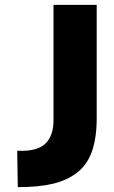

<svg xmlns="http://www.w3.org/2000/svg" viewBox="-20 -520 468 790"><path d="M377.9 -34.2Q377.9 46.9 358.6 102.1Q339.4 157.2 297.9 189.7Q256.3 222.2 197.5 236.1Q138.7 250 53.2 250L50.8 100.1Q129.9 104.5 165 72.5Q200.2 40.5 200.2 -25.9V-500H377.9Z"/></svg>

Font: Messapia Bold
Style: Regular
Weight: 400
Designer: Luca Marsano
Foundry: Collletttivo
Version: Version 1.000;FEAKit 1.0